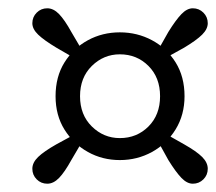

<svg xmlns="http://www.w3.org/2000/svg" viewBox="-20 -532 521 463"><path d="M377 -391 360 -409 386 -455Q404 -484 417.5 -498Q431 -512 445 -512Q460 -512 470.5 -501.5Q481 -491 481 -476Q481 -462 467.5 -448.5Q454 -435 424 -417ZM173 -300Q173 -255 201.5 -227Q230 -199 269 -199Q310 -199 338 -227Q366 -255 366 -300Q366 -345 338 -373Q310 -401 269 -401Q230 -401 201.5 -373Q173 -345 173 -300ZM114 -300Q114 -347 135.5 -381.5Q157 -416 192 -435Q227 -454 269 -454Q311 -454 346.5 -435Q382 -416 403.5 -381.5Q425 -347 425 -300Q425 -255 403.5 -220Q382 -185 346.5 -165.5Q311 -146 269 -146Q227 -146 192 -165.5Q157 -185 135.5 -219.5Q114 -254 114 -300ZM179 -409 161 -391 116 -417Q86 -435 72 -448.5Q58 -462 58 -476Q58 -491 68.5 -501.5Q79 -512 94 -512Q109 -512 122.5 -498Q136 -484 152 -455ZM162 -209 179 -192 152 -146Q136 -117 122.5 -103Q109 -89 94 -89Q79 -89 68.5 -99.5Q58 -110 58 -125Q58 -140 72 -153.5Q86 -167 116 -184ZM360 -193 378 -210 424 -184Q454 -167 467.5 -153.5Q481 -140 481 -125Q481 -110 470.5 -99.5Q460 -89 445 -89Q431 -89 417.5 -103Q404 -117 386 -146Z"/></svg>

Font: Lisu Bosa SemiBold
Style: Italic
Weight: 600
Italic angle: -19°
Designer: David Morse, Annie Olsen, Victor Gaultney, Frank Grießhammer (Latin)
Foundry: SIL International
Version: Version 2.000